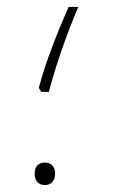

<svg xmlns="http://www.w3.org/2000/svg" viewBox="-20 -520 326 554"><path d="M99 -255H121C139 -325 173 -424 206 -500H178C146 -428 110 -337 92 -266ZM110 14C125 14 139 4 139 -19C139 -42 125 -51 110 -51C93 -51 80 -42 80 -19C80 4 93 14 110 14Z"/></svg>

Font: Noto Sans Arabic UI Th
Style: Regular
Weight: 100
Designer: Monotype Design Team, Nadine Chahine and Nizar Qandah
Foundry: Monotype Imaging Inc.
Version: Version 2.010